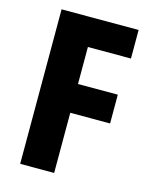

<svg xmlns="http://www.w3.org/2000/svg" viewBox="-109 -785 675 857"><g transform="rotate(15 228.5 -357.0)"><path d="M225 0V-278H409V-411H225V-582H424V-714H68V0Z"/></g></svg>

Font: Noto Sans Myanmar UI Condensed ExtraBold
Style: Regular
Weight: 800
Width: 3
Designer: Monotype Design Team
Foundry: Monotype Imaging Inc.
Version: Version 2.103